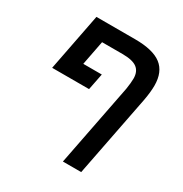

<svg xmlns="http://www.w3.org/2000/svg" viewBox="-181 -743 1020 1070"><g transform="rotate(30 329.0 -208.0)"><path d="M593.8 -336.9 491.2 188H373.5L476.6 -339.8Q483.4 -382.3 483.4 -409.2Q483.4 -454.1 455.1 -475.6Q426.8 -497.1 361.8 -497.1H230L199.7 -340.3H318.8L297.9 -234.4H60.5L132.3 -603.5H381.3Q496.6 -603.5 550.3 -562.3Q604 -521 604 -433.1Q604 -393.1 593.8 -336.9Z"/></g></svg>

Font: Arimo SemiBold
Style: Italic
Weight: 600
Italic angle: -12°
Version: Version 1.33